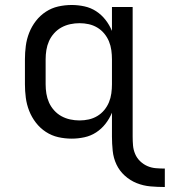

<svg xmlns="http://www.w3.org/2000/svg" viewBox="-20 -548 681 770"><path d="M641 202Q612 202 583.5 199.5Q555 197 528.5 186.5Q502 176 480.5 156.5Q459 137 447 111.5Q435 86 432 57Q429 28 429 0V-96Q419 -72 403 -51.5Q387 -31 365.5 -17Q344 -3 318.5 2.5Q293 8 268 8Q240 8 213.5 2Q187 -4 164 -19Q141 -34 124 -56Q107 -78 97 -103.5Q87 -129 83.5 -156Q80 -183 80 -210V-310Q80 -337 83.5 -364Q87 -391 97 -416.5Q107 -442 124 -464Q141 -486 164 -501Q187 -516 213.5 -522Q240 -528 268 -528Q293 -528 318.5 -522.5Q344 -517 365.5 -503Q387 -489 403 -468.5Q419 -448 429 -424V-520H512V0Q512 18 513.5 35.5Q515 53 522 69.5Q529 86 542 98.5Q555 111 571 118Q587 125 605 126.5Q623 128 641 128ZM299 -65Q318 -65 336 -69Q354 -73 370 -82.5Q386 -92 398 -106.5Q410 -121 417 -138Q424 -155 426.5 -173.5Q429 -192 429 -210V-310Q429 -328 426.5 -346.5Q424 -365 417 -382Q410 -399 398 -413.5Q386 -428 370 -437.5Q354 -447 336 -451Q318 -455 299 -455Q280 -455 261.5 -451Q243 -447 226.5 -438Q210 -429 197 -414.5Q184 -400 176.5 -383Q169 -366 166 -347.5Q163 -329 163 -310V-210Q163 -191 166 -172.5Q169 -154 176.5 -137Q184 -120 197 -105.5Q210 -91 226.5 -82Q243 -73 261.5 -69Q280 -65 299 -65Z"/></svg>

Font: Iosevka Custom Extended
Style: Regular
Weight: 400
Width: 7
Monospace: yes
Designer: Belleve Invis
Foundry: Belleve Invis
Version: Version 11.2.4; ttfautohint (v1.8.4)